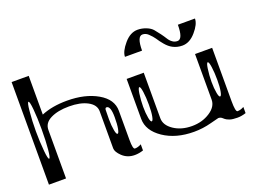

<svg xmlns="http://www.w3.org/2000/svg" viewBox="-118 -1050 1735 1319"><g transform="rotate(-20 750.0 -390.5)"><path d="M625 -281.2Q625 -364.3 594.7 -364.3Q585.9 -364.3 584 -350.6Q583 -341.8 583 -281.2Q583 -234.4 589.8 -198.2Q595.7 -167 604.5 -167Q613.3 -167 619.1 -198.2Q625 -228.5 625 -281.2ZM89.8 -521.5Q83 -449.2 83 -375Q83 -300.8 89.8 -228.5Q95.7 -167 104.5 -167Q113.3 -167 119.1 -228.5Q125 -290 125 -375Q125 -460 119.1 -521.5Q113.3 -583 104.5 -583Q95.7 -583 89.8 -521.5ZM167 -750V-466.8Q246.1 -500 354.5 -500Q487.3 -500 577.1 -448.2Q667 -396.5 667 -312.5V-99.6Q667 -31.2 682.6 -31.2Q705.1 -31.2 729.5 -44.9V0Q697.3 10.7 667 10.7Q613.3 10.7 576.2 -24.4Q542 -57.6 542 -83V-354.5Q542 -402.3 488.3 -430.7Q436.5 -458 354.5 -458Q272.5 -458 219.7 -431.6Q167 -405.3 167 -354.5V0H42V-750Z M1375 -281.2Q1375 -335 1369.1 -376Q1363.3 -417 1354.5 -417Q1345.7 -417 1339.8 -376Q1333 -328.1 1333 -281.2Q1333 -234.4 1339.8 -198.2Q1345.7 -167 1354.5 -167Q1363.3 -167 1369.1 -198.2Q1375 -228.5 1375 -281.2ZM875 -281.2Q875 -335 869.1 -376Q863.3 -417 854.5 -417Q845.7 -417 839.8 -376Q833 -328.1 833 -281.2Q833 -234.4 839.8 -198.2Q845.7 -167 854.5 -167Q863.3 -167 869.1 -198.2Q875 -228.5 875 -281.2ZM1417 -500V-110.4Q1417 -31.2 1432.6 -31.2Q1455.1 -31.2 1479.5 -44.9V0Q1447.3 10.7 1417 10.7Q1381.8 10.7 1361.3 3.9Q1339.8 -3.9 1332 -10.7Q1324.2 -17.6 1314.5 -25.4Q1304.7 -32.2 1292 -32.2Q1289.1 -32.2 1230.5 -16.6Q1168.9 0 1104.5 0Q972.7 0 882.8 -60.5Q792 -122.1 792 -208V-500H917V-167Q917 -116.2 971.7 -79.1Q1026.4 -42 1104.5 -42Q1179.7 -42 1236.3 -79.1Q1292 -115.2 1292 -167V-500ZM1375 -729.5Q1375 -688.5 1330.1 -636.7Q1285.2 -584 1231.4 -584Q1193.4 -584 1162.1 -600.6Q1135.7 -614.3 1112.3 -642.6Q1090.8 -668 1076.2 -691.4Q1063.5 -710 1040 -732.4Q1021.5 -750 998 -750Q958 -750 958 -646.5H833Q833 -685.5 878.9 -739.3Q923.8 -792 977.5 -792Q1009.8 -792 1041 -779.3Q1070.3 -767.6 1085.9 -749Q1101.6 -730.5 1118.2 -708Q1134.8 -685.5 1145.5 -668Q1157.2 -648.4 1173.8 -636.7Q1189.5 -625 1210 -625Q1250 -625 1250 -729.5Z"/></g></svg>

Font: okolaksMetalik
Style: bold
Weight: 700
Width: 7
Version: Version 0.6